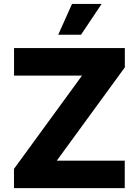

<svg xmlns="http://www.w3.org/2000/svg" viewBox="-20 -977 721 997"><path d="M52.6 0V-100.1L405.9 -584.5H52.9V-727.3H628.2V-627.1L274.9 -142.8H627.8V0ZM282.3 -796.5 354 -956.7H507.8L400.6 -796.5Z"/></svg>

Font: Inter P Extra Bold
Style: Regular
Weight: 800
Designer: Rasmus Andersson
Foundry: rsms
Version: Version 3.018;git-588b23468